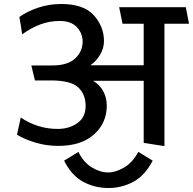

<svg xmlns="http://www.w3.org/2000/svg" viewBox="-20 -716 967 962"><path d="M515 -187Q515 -100 451 -42.5Q387 15 272 15Q212 15 157.5 -1.5Q103 -18 65 -41L84 -127Q126 -99 172 -84.5Q218 -70 269 -70Q326 -70 367.5 -99Q409 -128 409 -185Q409 -244 371.5 -278.5Q334 -313 234 -313H155L137 -388H241Q319 -388 356.5 -423Q394 -458 394 -508Q394 -549 365 -580Q336 -611 279 -611Q229 -611 183 -594Q137 -577 91 -544Q88 -566 84.5 -587.5Q81 -609 77 -631Q118 -660 172.5 -678Q227 -696 287 -696Q399 -696 450 -639.5Q501 -583 501 -510Q501 -475 482 -442.5Q463 -410 433 -389H700V-597H594L577 -680H911L927 -597H804V16L700 0V-311H447Q480 -291 497.5 -258.5Q515 -226 515 -187ZM673 45 745 89Q706 164 648 195Q590 226 523 226Q455 226 397 195Q339 164 301 89L373 45Q398 97 439.5 122.5Q481 148 523 148Q559 148 601.5 123.5Q644 99 673 45Z"/></svg>

Font: Palanquin Medium
Style: Regular
Weight: 500
Designer: Pria Ravichandran
Version: Version 1.0.4